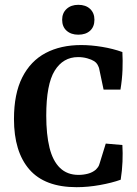

<svg xmlns="http://www.w3.org/2000/svg" viewBox="-20 -768 568 797"><path d="M298 9Q166 9 102 -64.5Q38 -138 38 -274Q38 -379 72.5 -447Q107 -515 169.5 -548Q232 -581 317 -581Q358 -581 403.5 -573.5Q449 -566 488 -552Q490 -517 488.5 -477.5Q487 -438 480 -396H410L391 -486Q388 -494 384 -501Q380 -508 371 -514Q360 -521 342 -526Q324 -531 304 -531Q242 -531 207 -474.5Q172 -418 172 -288Q172 -210 185.5 -155Q199 -100 229 -71Q259 -42 306 -42Q326 -42 345 -47Q364 -52 378 -64Q383 -69 387 -74.5Q391 -80 394 -91L419 -172L488 -166Q490 -134 488.5 -97Q487 -60 481 -22Q445 -9 395 0Q345 9 298 9ZM372 -686Q372 -657 354 -640.5Q336 -624 305 -624Q275 -624 256.5 -640.5Q238 -657 238 -686Q238 -714 256.5 -731Q275 -748 305 -748Q336 -748 354 -731Q372 -714 372 -686Z"/></svg>

Font: Yrsa SemiBold
Style: Regular
Weight: 600
Version: Version 2.004